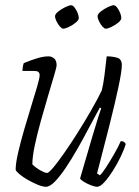

<svg xmlns="http://www.w3.org/2000/svg" viewBox="-20 -716 532 736"><path d="M156 0Q144 0 125.5 -7.5Q107 -15 87.5 -26Q68 -37 55 -48Q42 -59 40 -65Q40 -90 49.5 -131Q59 -172 72.5 -218.5Q86 -265 99.5 -308.5Q113 -352 122.5 -384.5Q132 -417 132 -428Q132 -444 113 -444H66Q66 -450 67.5 -459.5Q69 -469 71 -474Q100 -486 123.5 -493Q147 -500 166 -500Q178 -500 187.5 -492Q197 -484 197 -466Q197 -459 187.5 -427Q178 -395 164.5 -349.5Q151 -304 137 -254Q123 -204 113.5 -159.5Q104 -115 104 -86Q118 -72 135.5 -62.5Q153 -53 160 -53Q167 -53 184.5 -74Q202 -95 226.5 -130Q251 -165 277.5 -207Q304 -249 328.5 -291.5Q353 -334 370 -369Q376 -392 380.5 -427.5Q385 -463 389 -500Q410 -500 428.5 -495Q447 -490 447 -466Q447 -443 434 -382Q421 -321 399.5 -235.5Q378 -150 352 -51L363 -44Q372 -52 386.5 -74.5Q401 -97 417 -124.5Q433 -152 443 -175Q457 -175 462 -164Q456 -143 442.5 -115Q429 -87 412.5 -61Q396 -35 380 -17.5Q364 0 352 0Q344 0 329.5 -5.5Q315 -11 302.5 -18.5Q290 -26 287 -32L335 -196Q347 -237 356.5 -266.5Q366 -296 368 -301L363 -304Q344 -270 322.5 -229Q301 -188 278 -147.5Q255 -107 232.5 -73.5Q210 -40 190.5 -20Q171 0 156 0ZM385 -606Q380 -606 372.5 -614.5Q365 -623 359.5 -634.5Q354 -646 354 -654Q354 -662 366.5 -672Q379 -682 394 -689Q409 -696 416 -696Q422 -696 429 -687Q436 -678 440.5 -666.5Q445 -655 445 -647Q445 -639 433.5 -629.5Q422 -620 407.5 -613Q393 -606 385 -606ZM222 -606Q217 -606 209.5 -614.5Q202 -623 196.5 -634.5Q191 -646 191 -654Q191 -662 203.5 -672Q216 -682 231 -689Q246 -696 253 -696Q259 -696 266 -687Q273 -678 277.5 -666.5Q282 -655 282 -647Q282 -639 270.5 -629.5Q259 -620 244.5 -613Q230 -606 222 -606Z"/></svg>

Font: Texturina 72pt 72pt Thin
Style: Italic
Weight: 100
Italic angle: -11°
Designer: Guillermo Torres Carreño
Foundry: Omnibus-Type
Version: Version 1.002; ttfautohint (v1.8.3)